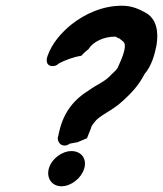

<svg xmlns="http://www.w3.org/2000/svg" viewBox="-20 -647 570 671"><path d="M146 -451C138 -428 148 -416 163 -416C169 -416 178 -417 185 -425C206 -436 236 -448 264 -452C273 -462 279 -467 289 -475C306 -502 343 -519 383 -519C385 -519 388 -516 395 -513H397C399 -510 413 -502 414 -497V-496H415C421 -478 407 -445 393 -414C389 -403 377 -395 364 -381C343 -360 321 -353 290 -331C243 -302 203 -259 187 -187C186 -184 185 -180 184 -173L182 -167C180 -144 202 -129 224 -145L251 -150C258 -153 273 -159 284 -164L298 -199V-200C300 -208 305 -213 311 -221L312 -222C329 -245 372 -259 411 -296C437 -320 464 -347 485 -388C509 -416 520 -453 527 -489C535 -539 526 -581 490 -602C468 -614 443 -627 406 -627C339 -627 277 -599 229 -561C195 -533 162 -497 146 -451ZM151 -59C141 -25 161 4 195 4C228 4 264 -24 274 -57C285 -92 264 -119 230 -119C197 -119 161 -93 151 -59Z"/></svg>

Font: SolarCharger
Style: 952
Weight: 900
Designer: Mew Too
Foundry: Cannot Into Space Fonts/KineticPlasma Fonts
Version: Version 1.100